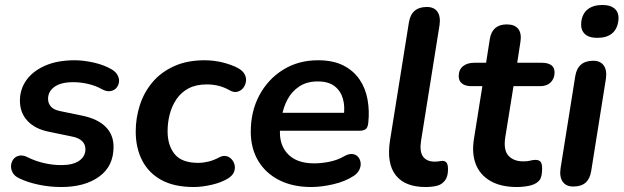

<svg xmlns="http://www.w3.org/2000/svg" viewBox="-20 -741 2504 771"><path d="M226 10Q179 10 134.5 0.5Q90 -9 57 -25Q38 -34 30.5 -48.5Q23 -63 24.5 -77.5Q26 -92 34.5 -102.5Q43 -113 57.5 -116Q72 -119 90 -110Q122 -94 157 -86Q192 -78 226 -78Q273 -78 298 -95.5Q323 -113 323 -142Q323 -162 309 -175Q295 -188 268 -193L176 -212Q121 -223 90.5 -255.5Q60 -288 60 -337Q60 -382 85.5 -418.5Q111 -455 160.5 -477Q210 -499 280 -499Q316 -499 357.5 -489.5Q399 -480 429 -462Q446 -452 453 -437.5Q460 -423 457.5 -409.5Q455 -396 446 -386.5Q437 -377 422 -375Q407 -373 389 -383Q364 -397 334 -404Q304 -411 274 -411Q225 -411 199 -392.5Q173 -374 173 -344Q173 -326 184.5 -313Q196 -300 221 -295L313 -276Q373 -263 404.5 -231.5Q436 -200 436 -151Q436 -74 378.5 -32Q321 10 226 10Z M758 10Q680 10 628.5 -18Q577 -46 551 -96.5Q525 -147 525 -213Q525 -267 541.5 -318.5Q558 -370 592 -410.5Q626 -451 678.5 -475Q731 -499 802 -499Q838 -499 873 -490.5Q908 -482 935 -468Q955 -457 962.5 -442.5Q970 -428 967.5 -413Q965 -398 956 -387Q947 -376 933 -372.5Q919 -369 903 -378Q880 -391 857.5 -396.5Q835 -402 810 -402Q767 -402 737 -386Q707 -370 688.5 -342.5Q670 -315 661.5 -282Q653 -249 653 -214Q653 -157 681.5 -122Q710 -87 776 -87Q795 -87 816.5 -92Q838 -97 862 -110Q876 -117 889 -114Q902 -111 911 -100.5Q920 -90 922.5 -76.5Q925 -63 919 -49Q913 -35 895 -24Q869 -8 830 1Q791 10 758 10Z M1230 10Q1156 10 1101.5 -17.5Q1047 -45 1017 -95Q987 -145 987 -212Q987 -294 1021.5 -358.5Q1056 -423 1117 -461Q1178 -499 1257 -499Q1318 -499 1359 -478Q1400 -457 1424 -421.5Q1448 -386 1456 -341Q1464 -296 1459 -249Q1457 -228 1448 -222Q1439 -216 1423 -216H1087L1097 -288H1377L1360 -273Q1366 -313 1357 -344.5Q1348 -376 1323.5 -395Q1299 -414 1256 -414Q1212 -414 1182 -394Q1152 -374 1135 -342.5Q1118 -311 1112 -275L1107 -244Q1095 -171 1131 -128Q1167 -85 1241 -85Q1271 -85 1303 -91.5Q1335 -98 1361 -113Q1380 -124 1394.5 -122.5Q1409 -121 1417.5 -111.5Q1426 -102 1428 -88.5Q1430 -75 1423.5 -60.5Q1417 -46 1401 -35Q1366 -12 1318 -1Q1270 10 1230 10Z M1689 10Q1606 10 1569 -37.5Q1532 -85 1546 -176L1622 -651Q1627 -682 1645 -697.5Q1663 -713 1694 -713Q1723 -713 1736.5 -694Q1750 -675 1745 -640L1671 -177Q1664 -133 1678.5 -112.5Q1693 -92 1726 -92Q1737 -92 1744 -93.5Q1751 -95 1757 -95Q1767 -95 1773 -88Q1779 -81 1779 -61Q1779 -32 1767 -16.5Q1755 -1 1738 4Q1729 7 1715 8.5Q1701 10 1689 10Z M2056 10Q1991 10 1949 -14.5Q1907 -39 1890.5 -82Q1874 -125 1883 -182L1917 -395H1873Q1849 -395 1835.5 -405.5Q1822 -416 1822 -435Q1822 -461 1839 -475Q1856 -489 1885 -489H1932L1947 -585Q1952 -614 1969 -628.5Q1986 -643 2015 -643Q2047 -643 2061 -625Q2075 -607 2070 -574L2057 -489H2155Q2180 -489 2193.5 -479.5Q2207 -470 2207 -450Q2207 -426 2191.5 -410.5Q2176 -395 2149 -395H2042L2009 -190Q2001 -138 2022 -115.5Q2043 -93 2081 -93Q2099 -93 2109.5 -96Q2120 -99 2130 -99Q2144 -99 2150.5 -91.5Q2157 -84 2157 -64Q2157 -30 2146 -17Q2135 -4 2116 2Q2104 6 2087 8Q2070 10 2056 10Z M2282 8Q2253 8 2239.5 -11.5Q2226 -31 2231 -65L2290 -435Q2295 -466 2313 -481.5Q2331 -497 2362 -497Q2391 -497 2404.5 -478Q2418 -459 2413 -424L2354 -54Q2349 -23 2331.5 -7.5Q2314 8 2282 8ZM2378 -589Q2344 -589 2327.5 -605.5Q2311 -622 2314 -652Q2318 -686 2340 -703.5Q2362 -721 2399 -721Q2433 -721 2450 -704.5Q2467 -688 2463 -658Q2459 -624 2437.5 -606.5Q2416 -589 2378 -589Z"/></svg>

Font: Nunito ExtraLight
Style: Bold Italic
Weight: 700
Italic angle: -9°
Version: Version 3.602